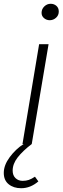

<svg xmlns="http://www.w3.org/2000/svg" viewBox="-77 -762 331 1016"><path d="M-57 153Q-57 112 -25.5 69.5Q6 27 48 0H42L130 -528H180L91 0Q43 37 16.5 71Q-10 105 -10 141Q-10 166 5 180.5Q20 195 43 195Q61 195 75.5 190Q90 185 108 173L126 198Q84 234 35 234Q-5 234 -31 213Q-57 192 -57 153ZM143 -694Q143 -714 157.5 -728Q172 -742 191 -742Q209 -742 221.5 -731Q234 -720 234 -701Q234 -681 219.5 -668Q205 -655 186 -655Q169 -655 156 -666Q143 -677 143 -694Z"/></svg>

Font: Nebula Sans Light
Style: Regular
Weight: 300
Italic angle: -9°
Designer: Paul D. Hunt for Adobe (as Source Sans)
Foundry: Nebula Entertainment & Broadcasting LLC
Version: Version 1.010